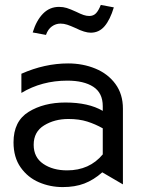

<svg xmlns="http://www.w3.org/2000/svg" viewBox="-20 -750 588 781"><path d="M253 -57Q195 -57 156 -83.5Q117 -110 117 -161Q117 -214 159.5 -240Q202 -266 258 -266Q302 -266 335 -255.5Q368 -245 398 -228V-122Q344 -57 253 -57ZM257 -492Q162 -492 67 -450V-372Q150 -422 254 -422Q321 -422 359.5 -397Q398 -372 398 -318V-299Q340 -333 246 -333Q158 -333 96.5 -295Q35 -257 35 -171Q35 -110 64 -69Q93 -28 138.5 -8.5Q184 11 235 11Q285 11 323 -3.5Q361 -18 396 -49L480 0V-308Q480 -367 449.5 -408.5Q419 -450 368 -471Q317 -492 257 -492ZM226 -654Q240 -654 253.5 -649.5Q267 -645 287 -636Q325 -617 349 -617Q383 -617 405.5 -643.5Q428 -670 443 -720L390 -730Q381 -707 370.5 -696Q360 -685 343 -685Q332 -685 320 -689Q308 -693 290 -702Q266 -713 251.5 -717.5Q237 -722 220 -722Q182 -722 155 -694.5Q128 -667 113 -618L167 -608Q175 -631 191 -642.5Q207 -654 226 -654Z"/></svg>

Font: Geom Light
Style: Regular
Weight: 300
Version: Version 1.102